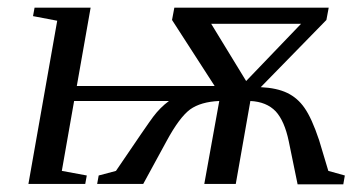

<svg xmlns="http://www.w3.org/2000/svg" viewBox="-20 -479 924 500"><path d="M878 -22 874 1H755L732 -111Q721 -164 698 -189Q674 -214 632 -216L594 0H512L551 -216Q503 -214 475 -194Q447 -173 414 -112L353 0H233L237 -22L282 -34Q366 -158 379 -175Q397 -199 420 -216H173L141 -34L206 -22L202 0H54L129 -425L66 -437L70 -459H216L180 -255H539L428 -427L434 -459H836L830 -427L659 -252Q701 -250 728 -237Q755 -224 773 -198Q792 -171 811 -114L835 -34ZM621 -268 764 -417H530Z"/></svg>

Font: Libra Serif Modern
Style: Italic
Weight: 400
Italic angle: -12°
Designer: Stefan Peev, Context Ltd
Foundry: Stefan Peev, Context Ltd
Version: Version 1.000